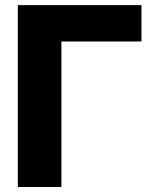

<svg xmlns="http://www.w3.org/2000/svg" viewBox="-20 -748 612 768"><path d="M545.9 -727.5V-582H225.6V0H51.3V-727.5Z"/></svg>

Font: Inter 24pt ExtraBold
Style: Regular
Weight: 800
Designer: Rasmus Andersson
Foundry: rsms
Version: Version 4.001;git-66647c0bb